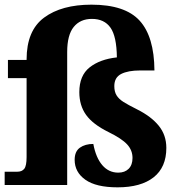

<svg xmlns="http://www.w3.org/2000/svg" viewBox="-21 -793 771 823"><path d="M299 -108Q299 -144 321.5 -160Q344 -176 379 -176Q390 -117 417.5 -85Q445 -53 486 -53Q514 -53 530.5 -69.5Q547 -86 547 -116Q547 -149 524 -174Q501 -199 444 -227Q377 -260 348 -300.5Q319 -341 319 -398Q319 -469 363 -504Q407 -539 480 -547Q479 -637 452.5 -674.5Q426 -712 373 -712Q323 -712 295 -677.5Q267 -643 267 -570V0H-1V-57H54Q73 -57 83 -69.5Q93 -82 93 -120V-458H13V-536H93V-538Q93 -662 168 -717.5Q243 -773 371 -773Q515 -773 577.5 -704.5Q640 -636 641 -491H580Q528 -491 498.5 -476Q469 -461 469 -424Q469 -400 478.5 -384.5Q488 -369 507.5 -356.5Q527 -344 567 -324Q627 -294 659.5 -254Q692 -214 692 -159Q692 -76 637.5 -33Q583 10 483 10Q391 10 345 -22.5Q299 -55 299 -108Z"/></svg>

Font: Noto Serif ExtraBold
Style: Regular
Weight: 800
Designer: Monotype Design Team
Foundry: Monotype Imaging Inc.
Version: Version 1.001